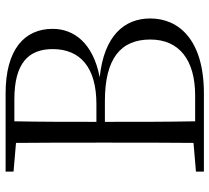

<svg xmlns="http://www.w3.org/2000/svg" viewBox="-52 -714 765 702"><g transform="rotate(-90 331.0 -362.5)"><path d="M55 -696 160 -687C161 -590 161 -490 161 -392V-337C161 -236 161 -137 160 -38L55 -29V0H341C537 0 615 -92 615 -196C615 -291 552 -365 400 -381C525 -405 577 -475 577 -553C577 -656 502 -725 341 -725H55ZM237 -362H313C469 -362 538 -304 538 -196C538 -90 463 -32 333 -32H239C237 -132 237 -235 237 -362ZM239 -693H319C452 -693 503 -641 503 -553C503 -452 436 -393 302 -393H237C237 -497 237 -596 239 -693Z"/></g></svg>

Font: Noto Serif CJK TC Light
Style: Regular
Weight: 300
Designer: Ryoko NISHIZUKA 西塚涼子 (kana & ideographs); Frank Grießhammer (Latin, Greek & Cyrillic); Wenlong ZHANG 张文龙 (bopomofo); San
Foundry: Adobe
Version: Version 2.001;hotconv 1.1.0;makeotfexe 2.6.0